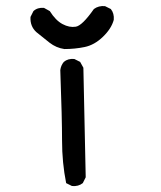

<svg xmlns="http://www.w3.org/2000/svg" viewBox="-20 -624 540 642"><path d="M220.7 -2 201.2 -11.7Q187.5 -80.1 187.5 -153.8Q187.5 -227.5 181.6 -389.6Q183.6 -405.3 193.4 -417Q207 -428.7 228.5 -426.8L248 -417L258.8 -397.5L266.6 -31.2L256.8 -11.7Q242.2 0 220.7 -2ZM195.3 -460Q168 -463.9 145.5 -481.4Q123 -499 101.6 -516.6Q80.1 -536.1 82 -567.4L91.8 -586.9Q105.5 -599.6 127 -597.7L146.5 -586.9Q166 -555.7 189 -543.5Q211.9 -531.2 233.4 -534.7Q254.9 -538.1 293.9 -593.8Q309.6 -605.5 331.1 -603.5L350.6 -593.8Q362.3 -579.1 360.4 -557.6Q352.5 -528.3 324.2 -501Q295.9 -473.6 263.2 -466.8Q230.5 -460 195.3 -460Z"/></svg>

Font: JasonHandwriting4
Style: Regular
Weight: 400
Version: Version 1.01.21